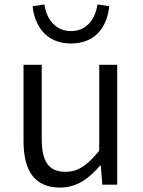

<svg xmlns="http://www.w3.org/2000/svg" viewBox="-20 -832 642 865"><path d="M251 13C326 13 380 -27 431 -86H434L441 0H508V-540H427V-153C373 -87 332 -58 275 -58C200 -58 168 -103 168 -207V-540H86V-197C86 -59 138 13 251 13ZM300 -636C418 -636 465 -723 472 -804L419 -812C411 -753 375 -692 300 -692C225 -692 188 -753 180 -812L127 -804C135 -723 182 -636 300 -636Z"/></svg>

Font: Noto Sans CJK HK DemiLight
Style: Regular
Weight: 350
Designer: Ryoko NISHIZUKA 西塚涼子 (kana, bopomofo & ideographs); Paul D. Hunt (Latin, Greek & Cyrillic); Sandoll Communications 산돌커뮤니
Foundry: Adobe
Version: Version 2.004;hotconv 1.0.118;makeotfexe 2.5.65603